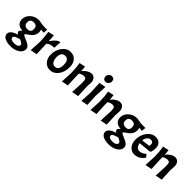

<svg xmlns="http://www.w3.org/2000/svg" viewBox="234 -2084 3645 3645"><g transform="rotate(45 2056.5 -261.0)"><path d="M23 99Q23 11 187 -39Q148 -59 148 -91Q148 -104 158 -117Q168 -130 187 -144V-152Q115 -152 72.5 -192Q30 -232 30 -299Q30 -386 101 -450.5Q172 -515 269 -515Q294 -515 342 -505Q390 -495 436 -495H513L503 -408L428 -417Q438 -388 438 -351Q438 -314 420.5 -277.5Q403 -241 378.5 -219Q354 -197 329.5 -180.5Q305 -164 287.5 -151.5Q270 -139 270 -129Q270 -110 310 -96Q416 -53 453.5 -23Q491 7 491 51Q491 125 416.5 172.5Q342 220 239 220Q136 220 79.5 187Q23 154 23 99ZM325 -321Q325 -370 303 -393Q281 -416 234 -416Q143 -416 143 -326.5Q143 -237 240 -237Q325 -237 325 -321ZM361 66Q361 48 342 32.5Q323 17 274 -4Q201 16 173.5 33Q146 50 146 75Q146 100 173.5 115.5Q201 131 250 131Q299 131 330 113Q361 95 361 66Z M555 -483 676 -509Q685 -432 688 -363Q779 -504 859 -504L848 -348Q790 -348 756.5 -337.5Q723 -327 688 -296V-260L699 -25L565 0L577 -243Q573 -377 555 -483Z M1318 -296Q1318 -164 1251.5 -76.5Q1185 11 1084 11Q1001 11 946.5 -51.5Q892 -114 892 -209Q892 -337 961 -426Q1030 -515 1122.5 -515Q1215 -515 1266.5 -455Q1318 -395 1318 -296ZM1206 -244Q1206 -389 1107 -389Q1004 -389 1004 -253Q1004 -182 1033 -142Q1062 -102 1109.5 -102Q1157 -102 1181.5 -138.5Q1206 -175 1206 -244Z M1526 -333V-260L1537 -25L1403 0L1415 -243Q1411 -377 1393 -483L1514 -509Q1521 -451 1524 -396Q1539 -416 1558 -435.5Q1577 -455 1618 -479.5Q1659 -504 1704.5 -504Q1750 -504 1781 -468.5Q1812 -433 1812 -372L1806 -260L1817 -20L1682 5L1694 -253Q1694 -322 1682 -345Q1670 -368 1626 -368Q1582 -368 1526 -333Z M2061 -509 2049 -260 2060 -25 1926 0 1938 -243 1927 -484ZM1920 -655.5Q1920 -689 1946 -715.5Q1972 -742 2006 -742Q2040 -742 2058 -723.5Q2076 -705 2076 -668Q2076 -631 2050.5 -604.5Q2025 -578 1991.5 -578Q1958 -578 1939 -600Q1920 -622 1920 -655.5Z M2293 -333V-260L2304 -25L2170 0L2182 -243Q2178 -377 2160 -483L2281 -509Q2288 -451 2291 -396Q2306 -416 2325 -435.5Q2344 -455 2385 -479.5Q2426 -504 2471.5 -504Q2517 -504 2548 -468.5Q2579 -433 2579 -372L2573 -260L2584 -20L2449 5L2461 -253Q2461 -322 2449 -345Q2437 -368 2393 -368Q2349 -368 2293 -333Z M2659 99Q2659 11 2823 -39Q2784 -59 2784 -91Q2784 -104 2794 -117Q2804 -130 2823 -144V-152Q2751 -152 2708.5 -192Q2666 -232 2666 -299Q2666 -386 2737 -450.5Q2808 -515 2905 -515Q2930 -515 2978 -505Q3026 -495 3072 -495H3149L3139 -408L3064 -417Q3074 -388 3074 -351Q3074 -314 3056.5 -277.5Q3039 -241 3014.5 -219Q2990 -197 2965.5 -180.5Q2941 -164 2923.5 -151.5Q2906 -139 2906 -129Q2906 -110 2946 -96Q3052 -53 3089.5 -23Q3127 7 3127 51Q3127 125 3052.5 172.5Q2978 220 2875 220Q2772 220 2715.5 187Q2659 154 2659 99ZM2961 -321Q2961 -370 2939 -393Q2917 -416 2870 -416Q2779 -416 2779 -326.5Q2779 -237 2876 -237Q2961 -237 2961 -321ZM2997 66Q2997 48 2978 32.5Q2959 17 2910 -4Q2837 16 2809.5 33Q2782 50 2782 75Q2782 100 2809.5 115.5Q2837 131 2886 131Q2935 131 2966 113Q2997 95 2997 66Z M3382 -102Q3411 -102 3443 -117Q3475 -132 3493 -147L3511 -162L3557 -106Q3547 -89 3526 -67Q3505 -45 3483.5 -29.5Q3462 -14 3426.5 -1.5Q3391 11 3353 11Q3272 11 3221 -50.5Q3170 -112 3170 -209Q3170 -331 3241 -423Q3312 -515 3407 -515Q3480 -515 3520.5 -474Q3561 -433 3561 -359Q3561 -315 3546 -259L3526 -238L3276 -215Q3293 -102 3382 -102ZM3382 -412Q3338 -412 3308 -376.5Q3278 -341 3273 -286L3443 -307Q3446 -330 3446 -345Q3446 -412 3382 -412Z M3770 -333V-260L3781 -25L3647 0L3659 -243Q3655 -377 3637 -483L3758 -509Q3765 -451 3768 -396Q3783 -416 3802 -435.5Q3821 -455 3862 -479.5Q3903 -504 3948.5 -504Q3994 -504 4025 -468.5Q4056 -433 4056 -372L4050 -260L4061 -20L3926 5L3938 -253Q3938 -322 3926 -345Q3914 -368 3870 -368Q3826 -368 3770 -333Z"/></g></svg>

Font: Acme
Style: Regular
Weight: 400
Designer: Juan Pablo del Peral
Foundry: Juan Pablo del Peral
Version: Version 1.002